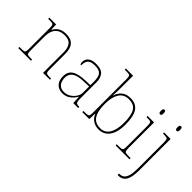

<svg xmlns="http://www.w3.org/2000/svg" viewBox="-50 -1444 2367 2367"><g transform="rotate(45 1134.0 -260.0)"><path d="M38 0V-20H61Q98 -20 114 -24Q130 -28 134 -43.5Q138 -59 138 -94V-442Q138 -477 134 -492.5Q130 -508 115.5 -512Q101 -516 71 -516H43V-536H162L165 -449H169Q199 -502 238.5 -522Q278 -542 333 -542Q419 -542 458.5 -496.5Q498 -451 498 -357V-94Q498 -59 502 -43.5Q506 -28 522.5 -24Q539 -20 575 -20H590V0H470V-365Q470 -432 439.5 -474.5Q409 -517 333 -517Q268 -517 231.5 -490Q195 -463 180.5 -421Q166 -379 166 -334V-94Q166 -59 170 -43.5Q174 -28 190.5 -24Q207 -20 243 -20H259V0Z M814 10Q775 10 743 -6.5Q711 -23 692 -58Q673 -93 673 -146Q673 -225 729.5 -262Q786 -299 907 -303L990 -306V-371Q990 -414 981 -446.5Q972 -479 944 -498Q916 -517 859 -517Q810 -517 783 -502.5Q756 -488 746 -460.5Q736 -433 736 -395Q726 -395 720.5 -406Q715 -417 715 -441Q715 -462 727 -485.5Q739 -509 770.5 -525.5Q802 -542 859 -542Q947 -542 982.5 -499.5Q1018 -457 1018 -386V-110Q1018 -73 1021.5 -53.5Q1025 -34 1037 -27Q1049 -20 1076 -20H1083V0H997L991 -104H989Q978 -83 955.5 -56Q933 -29 898 -9.5Q863 10 814 10ZM818 -15Q867 -15 905.5 -40Q944 -65 967 -101Q990 -137 990 -170V-283L904 -280Q826 -278 782 -261Q738 -244 719.5 -214.5Q701 -185 701 -145Q701 -111 712.5 -81.5Q724 -52 750 -33.5Q776 -15 818 -15Z M1447 10Q1390 10 1346.5 -18Q1303 -46 1282 -99H1279L1276 0H1154V-20H1175Q1212 -20 1228 -24Q1244 -28 1248 -43.5Q1252 -59 1252 -94V-662Q1252 -699 1248 -715.5Q1244 -732 1229.5 -736Q1215 -740 1185 -740H1154V-760H1280V-560Q1280 -541 1279.5 -515.5Q1279 -490 1278 -463.5Q1277 -437 1275 -414H1278Q1298 -476 1341.5 -510Q1385 -544 1454 -544Q1550 -544 1595 -478Q1640 -412 1640 -267Q1640 -175 1616 -113.5Q1592 -52 1548.5 -21Q1505 10 1447 10ZM1451 -15Q1528 -15 1570 -81.5Q1612 -148 1612 -270Q1612 -400 1575 -459.5Q1538 -519 1450 -519Q1362 -519 1320.5 -452Q1279 -385 1279 -269Q1279 -190 1295 -133Q1311 -76 1348.5 -45.5Q1386 -15 1451 -15Z M1735 0V-20H1765Q1802 -20 1818 -24Q1834 -28 1838 -43.5Q1842 -59 1842 -94V-438Q1842 -475 1838 -491.5Q1834 -508 1819.5 -512Q1805 -516 1775 -516H1757V-536H1870V-94Q1870 -59 1874 -43.5Q1878 -28 1894.5 -24Q1911 -20 1947 -20H1977V0ZM1851 -658Q1841 -658 1834.5 -666Q1828 -674 1828 -698Q1828 -721 1834.5 -729.5Q1841 -738 1851 -738Q1862 -738 1868 -729.5Q1874 -721 1874 -698Q1874 -674 1868 -666Q1862 -658 1851 -658Z M2010 240V215H2021Q2055 215 2079.5 196Q2104 177 2117 131.5Q2130 86 2130 8V-438Q2130 -475 2126 -491.5Q2122 -508 2107.5 -512Q2093 -516 2063 -516H2045V-536H2158V8Q2158 97 2141.5 148Q2125 199 2095 219.5Q2065 240 2026 240ZM2139 -658Q2129 -658 2122.5 -666Q2116 -674 2116 -698Q2116 -721 2122.5 -729.5Q2129 -738 2139 -738Q2150 -738 2156 -729.5Q2162 -721 2162 -698Q2162 -674 2156 -666Q2150 -658 2139 -658Z"/></g></svg>

Font: Noto Serif Ethiopic Thin
Style: Regular
Weight: 250
Version: Version 2.102